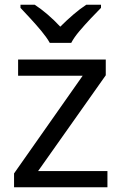

<svg xmlns="http://www.w3.org/2000/svg" viewBox="-20 -837 510 806"><path d="M431 -51H39V-109L327 -519H56V-587H424V-521L140 -119H431ZM189 -657Q176 -680 154 -706.5Q132 -733 108 -759Q84 -785 66 -804V-817H126Q152 -800 180 -776Q208 -752 233 -725Q260 -752 288 -776Q316 -800 342 -817H404V-804Q385 -785 360.5 -759Q336 -733 313.5 -706.5Q291 -680 279 -657Z"/></svg>

Font: Noto Sans Tamil UI
Style: Regular
Weight: 400
Designer: Jelle Bosma - Monotype Design Team
Foundry: Monotype Imaging Inc.
Version: Version 2.004; ttfautohint (v1.8.4.7-5d5b)